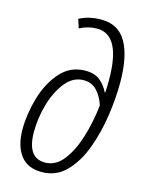

<svg xmlns="http://www.w3.org/2000/svg" viewBox="-118 -839 690 919"><g transform="rotate(15 227.5 -379.5)"><path d="M179 10Q252 10 301 -41Q350 -92 379 -171Q408 -250 420.5 -338Q433 -426 433 -499Q433 -629 393.5 -699Q354 -769 268 -769Q208 -769 160 -744L174 -700Q215 -722 260 -722Q378 -722 378 -499Q378 -482 377.5 -466Q377 -450 376 -437H373Q360 -466 333 -489.5Q306 -513 259 -513Q184 -513 135 -457.5Q86 -402 62.5 -321Q39 -240 39 -165Q39 -84 74 -37Q109 10 179 10ZM183 -38Q95 -38 95 -167Q95 -236 115 -305Q135 -374 172.5 -420.5Q210 -467 262 -467Q302 -467 328 -439.5Q354 -412 367 -370Q358 -286 334.5 -210Q311 -134 273.5 -86Q236 -38 183 -38Z"/></g></svg>

Font: Noto Sans Display SemiCondensed Light
Style: Italic
Weight: 300
Width: 4
Italic angle: -12°
Designer: Monotype Design Team
Foundry: Monotype Imaging Inc.
Version: Version 1.900